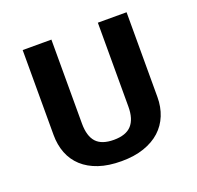

<svg xmlns="http://www.w3.org/2000/svg" viewBox="-106 -679 823 804"><g transform="rotate(-20 305.5 -276.5)"><path d="M537 -188Q537 -144 522 -107Q507 -70 478 -43.5Q449 -17 405.5 -2Q362 13 305 13Q247 13 204 -1.5Q161 -16 132 -42.5Q103 -69 88.5 -106Q74 -143 74 -188V-566H202V-192Q202 -136 226.5 -109Q251 -82 305 -82Q359 -82 384 -109.5Q409 -137 409 -192V-566H537Z"/></g></svg>

Font: Qnwhxotralxmqkhsjrfbfhwcoqn
Style: Regular
Weight: 500
Designer: Carrois Corporate & Edenspiekermann
Foundry: Carrois Corporate GbR & Edenspiekermann AG
Version: Version 2.001